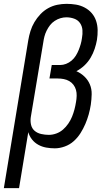

<svg xmlns="http://www.w3.org/2000/svg" viewBox="-48 -763 568 998"><path d="M-28 215 99 -554Q103 -578 110.5 -602Q118 -626 131 -648Q144 -670 162 -689Q180 -708 202.5 -720.5Q225 -733 249.5 -738Q274 -743 298 -743Q323 -743 347 -739Q371 -735 392.5 -723.5Q414 -712 429 -694.5Q444 -677 451.5 -654.5Q459 -632 459.5 -607Q460 -582 456 -556Q452 -533 444 -509Q436 -485 423 -463Q410 -441 391 -423Q372 -405 349 -393Q372 -383 390.5 -365.5Q409 -348 419 -324.5Q429 -301 428.5 -273.5Q428 -246 424 -219Q420 -193 413 -168Q406 -143 395.5 -118.5Q385 -94 370.5 -71Q356 -48 335.5 -29.5Q315 -11 288.5 -1.5Q262 8 237 8Q214 8 192 4Q170 0 151 -10.5Q132 -21 118.5 -38Q105 -55 99 -76L51 215ZM206 -62Q225 -62 244.5 -69Q264 -76 279.5 -89.5Q295 -103 307 -120.5Q319 -138 326.5 -156.5Q334 -175 339 -194Q344 -213 347 -232Q350 -248 350.5 -264.5Q351 -281 347 -295.5Q343 -310 334 -322Q325 -334 312 -341.5Q299 -349 283.5 -352Q268 -355 252 -355H209L221 -425H264Q280 -425 295.5 -431Q311 -437 324 -448Q337 -459 346 -473.5Q355 -488 361 -503Q367 -518 371.5 -533.5Q376 -549 378 -565Q382 -586 380.5 -606.5Q379 -627 368 -643Q357 -659 337.5 -666Q318 -673 297 -673Q282 -673 266.5 -668.5Q251 -664 236.5 -654.5Q222 -645 212 -632Q202 -619 194.5 -604Q187 -589 183 -573.5Q179 -558 177 -543L112 -154Q109 -133 113.5 -114Q118 -95 132 -83Q146 -71 166 -66.5Q186 -62 206 -62Z"/></svg>

Font: Iosevka Oblique
Style: Regular
Weight: 400
Italic angle: -9°
Monospace: yes
Designer: Belleve Invis
Foundry: Belleve Invis
Version: Version 32.5.0; ttfautohint (v1.8.4)